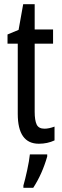

<svg xmlns="http://www.w3.org/2000/svg" viewBox="-20 -678 295 919"><path d="M193 -62Q165 -62 155.5 -82Q146 -102 146 -143V-469H234V-537H146V-658H91L69 -535L16 -513V-469H65V-133Q65 10 166 10Q207 10 241 -6V-72Q214 -62 193 -62ZM206 61H123Q120 91 110 137Q100 183 92 210V221H139Q182 155 206 71Z"/></svg>

Font: Noto Sans Display Condensed
Style: Regular
Weight: 400
Width: 3
Designer: Monotype Design Team
Foundry: Monotype Imaging Inc.
Version: Version 1.900